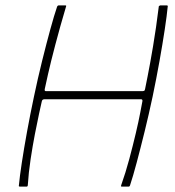

<svg xmlns="http://www.w3.org/2000/svg" viewBox="-20 -692 650 712"><path d="M53 0Q52 0 50.5 -1Q49 -2 50 -4Q53 -37 61 -89.5Q69 -142 80.5 -205Q92 -268 106 -334Q120 -401 136 -465.5Q152 -530 166.5 -583Q181 -636 192 -668Q193 -670 194.5 -671Q196 -672 197 -672Q203 -672 209.5 -672Q216 -672 222 -672Q227 -672 225 -668Q203 -594 185.5 -527.5Q168 -461 158 -416.5Q148 -372 146 -362Q145 -357 146.5 -355.5Q148 -354 150 -354Q240 -354 329.5 -354Q419 -354 509 -354Q511 -354 514 -355Q517 -356 518 -362Q519 -367 527.5 -409.5Q536 -452 547.5 -520Q559 -588 569 -669Q571 -670 572 -671Q573 -672 574 -672Q580 -672 586.5 -672Q593 -672 599 -672Q600 -672 601.5 -671Q603 -670 602 -668Q599 -636 591 -583Q583 -530 571.5 -465.5Q560 -401 546 -334Q532 -268 516.5 -205Q501 -142 487 -89.5Q473 -37 462 -4Q461 -2 460 -1Q459 0 457 0Q450 0 444 0Q438 0 431 0Q428 0 429 -4Q446 -52 459.5 -102.5Q473 -153 483.5 -197.5Q494 -242 500 -274Q506 -306 508 -316Q509 -321 507 -322.5Q505 -324 503 -324Q414 -324 324 -324Q234 -324 145 -324Q142 -324 139 -322.5Q136 -321 135 -316Q132 -303 125 -271Q118 -239 109.5 -195Q101 -151 93.5 -101.5Q86 -52 83 -4Q82 0 79 0Q72 0 66 0Q60 0 53 0Z"/></svg>

Font: Glory Thin
Style: Italic
Weight: 100
Italic angle: -12°
Designer: Robert Leuschke
Foundry: Robert Leuschke
Version: Version 1.011